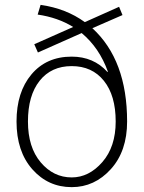

<svg xmlns="http://www.w3.org/2000/svg" viewBox="-20 -760 591 790"><path d="M275 -30Q346 -30 401 -93Q456 -156 456 -260Q456 -367 407.5 -427.5Q359 -488 275 -488Q191 -488 143 -427.5Q95 -367 95 -260Q95 -154 147.5 -92Q200 -30 275 -30ZM275 10Q178 10 113 -63.5Q48 -137 48 -260Q48 -381 109.5 -454Q171 -527 275 -527Q365 -527 422 -464L424 -465Q389 -563 316 -624L136 -544L121 -578L281 -649Q218 -688 135 -700L147 -740Q252 -725 329 -669L470 -732L484 -698L360 -644Q503 -513 503 -260Q503 -138 436 -64Q369 10 275 10Z"/></svg>

Font: Mplus 1p Light
Style: Regular
Weight: 300
Version: Version 1.061